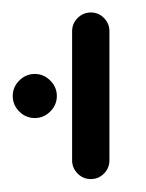

<svg xmlns="http://www.w3.org/2000/svg" viewBox="-76 -543 230 303"><path d="M37.8 -290V-493.7Q37.8 -505.9 46.5 -514.6Q55.2 -523.3 67.4 -523.3Q79.6 -523.3 88.1 -514.6Q96.7 -505.9 96.7 -493.7V-290Q96.7 -277.8 88.1 -269.1Q79.6 -260.4 67.4 -260.4Q55.2 -260.4 46.5 -269.1Q37.8 -277.8 37.8 -290ZM-55.9 -391.5Q-55.9 -405.6 -45.6 -415.9Q-35.2 -426.3 -21.1 -426.3Q-7 -426.3 3.3 -415.9Q13.7 -405.6 13.7 -391.5Q13.7 -377.4 3.3 -367Q-7 -356.7 -21.1 -356.7Q-35.2 -356.7 -45.6 -367Q-55.9 -377.4 -55.9 -391.5Z"/></svg>

Font: 26F Galaxy Hebrew Medium
Style: Regular
Weight: 500
Designer: C₂₉H₂₅N₃O₅
Version: Version 1.000